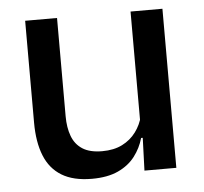

<svg xmlns="http://www.w3.org/2000/svg" viewBox="-42 -533 625 588"><g transform="rotate(-5 270.0 -239.0)"><path d="M154 -489V-187Q154 -152 163.8 -125.8Q173.5 -99.5 196 -85Q218.5 -70.5 256.5 -70.5Q292.5 -70.5 318.2 -83.5Q344 -96.5 360.5 -118.8Q377 -141 383.5 -168.5L399.5 -100.5H378.5Q370 -70 350.5 -44.5Q331 -19 298.5 -4Q266 11 218 11Q161 11 125.2 -10.8Q89.5 -32.5 72.8 -74.2Q56 -116 56 -176V-489ZM478 -489V0H380L384 -114.5L380 -120.5V-489Z"/></g></svg>

Font: Anek Tamil Medium
Style: Regular
Weight: 500
Designer: Aadarsh Rajan (Tamil), Yesha Goshar (Latin)
Foundry: Ek Type
Version: Version 1.003